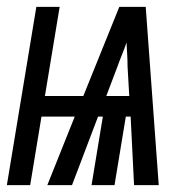

<svg xmlns="http://www.w3.org/2000/svg" viewBox="-44 -540 564 560"><path d="M-24 0 62 -520H130L87 -260H199L304 -520H381L419 0H347L337 -200H323L290 0H223L256 -200H242L166 0H94L174 -200H77L44 0ZM333 -260 328 -347Q328 -364 327 -381Q326 -398 325 -416Q319 -398 312 -381Q305 -364 299 -347L266 -260Z"/></svg>

Font: Iosevka Term Oblique
Style: Regular
Weight: 400
Italic angle: -9°
Monospace: yes
Designer: Belleve Invis
Foundry: Belleve Invis
Version: Version 31.4.0